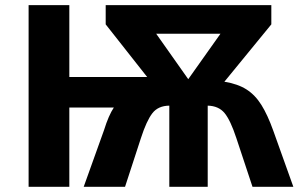

<svg xmlns="http://www.w3.org/2000/svg" viewBox="-20 -717 1146 737"><path d="M385.7 -697.3H1021.5V-623.5L841.3 -403.3Q892.6 -395 926 -373.8Q959.5 -352.5 983.4 -314.2Q1007.3 -275.9 1028.8 -215.8L1106 0H949.2L887.2 -187Q864.7 -255.4 842 -283Q819.3 -310.5 777.3 -311.5V0H629.9V-311.5Q586.9 -311 564.7 -282.2Q542.5 -253.4 521 -187L460 0H301.3L379.4 -217.8Q397 -274.4 417 -304.2H246.1V0H89.8V-697.3H246.1V-421.4H544.9L385.7 -623.5ZM702.6 -413.1 826.2 -587.4H579.6Z"/></svg>

Font: Lunasima
Style: Bold
Weight: 700
Designer: The DocRepair Project, Monotype Design Team
Foundry: Google
Version: Version 2.009